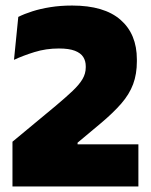

<svg xmlns="http://www.w3.org/2000/svg" viewBox="-20 -673 546 693"><path d="M25 0V-161.5L180.5 -290.5Q218 -322 242 -344.8Q266 -367.5 277.8 -387.5Q289.5 -407.5 289.5 -429.5V-434Q289.5 -453 280.5 -467.2Q271.5 -481.5 250.2 -489.8Q229 -498 192.5 -498Q146 -498 104.2 -485Q62.5 -472 30.5 -457L46 -612Q68 -623 97 -632.2Q126 -641.5 162 -647.2Q198 -653 240.5 -653Q356 -653 415 -601.5Q474 -550 474 -458.5V-451.5Q474 -405.5 460.5 -369.2Q447 -333 418 -299.5Q389 -266 342.5 -227L260 -158V-126L181.5 -152H479.5V0Z"/></svg>

Font: Anek Bangla ExtraBold
Style: Regular
Weight: 800
Designer: Sulekha Rajkumar (Bangla), Yesha Goshar (Latin)
Foundry: Ek Type
Version: Version 1.003